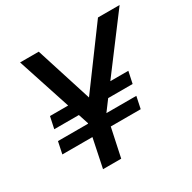

<svg xmlns="http://www.w3.org/2000/svg" viewBox="-163 -901 1059 1061"><g transform="rotate(-30 366.0 -370.0)"><path d="M45 -183 61 -259H253L254 -262L233 -326H76L92 -401H208L97 -740H216L330 -382L594 -740H732L477 -401H592L576 -326H420L370 -259H561L545 -183H354L315 0H199L237 -183Z"/></g></svg>

Font: Be Vietnam Pro Medium
Style: Italic
Weight: 500
Italic angle: -12°
Designer: Lam Bao, Tony Le, Vietanh Nguyen
Foundry: Yellow Type Foundry
Version: Version 1.002; ttfautohint (v1.8.3)